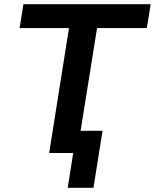

<svg xmlns="http://www.w3.org/2000/svg" viewBox="-20 -725 734 910"><path d="M301 165 327 0H213L307 -592H73L91 -705H694L676 -592H440L362 -105H466L423 165Z"/></svg>

Font: Nunito Sans 9pt
Style: Bold Italic
Weight: 700
Italic angle: -9°
Version: Version 3.101;gftools[0.9.27]